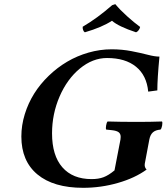

<svg xmlns="http://www.w3.org/2000/svg" viewBox="-20 -896 803 926"><path d="M518.1 -658.2Q568.4 -658.2 613.8 -649.4Q659.2 -640.6 692.9 -631.8Q726.6 -623 749 -623Q738.8 -515.6 738.8 -460L694.8 -454.1Q687.5 -532.2 636 -574.2Q584.5 -616.2 496.1 -616.2Q426.8 -616.2 365.2 -565.4Q303.7 -514.6 267.3 -430.4Q231 -346.2 231 -252.9Q231 -146 280.8 -89.1Q330.6 -32.2 421.9 -32.2Q455.1 -32.2 479.2 -41.3Q503.4 -50.3 532.2 -74.2L561 -223.1Q562 -227.1 562 -235.8Q562 -251 552.2 -258.3Q542.5 -265.6 520 -268.1L492.2 -271Q489.3 -275.9 491.7 -290.5Q494.1 -305.2 499 -310.1Q560.5 -308.1 641.1 -308.1Q705.6 -308.1 761.2 -310.1Q764.6 -306.2 762 -290.8Q759.3 -275.4 753.9 -271Q730 -269 717.3 -257.6Q704.6 -246.1 700.2 -223.1L678.2 -106Q675.8 -89.4 687 -78.1Q630.4 -37.1 548.6 -13.7Q466.8 9.8 380.9 9.8Q238.3 9.8 160.6 -54.7Q83 -119.1 83 -237.8Q83 -292 99.6 -345.5Q116.2 -398.9 145 -444.8Q173.8 -490.7 215.1 -530.5Q256.3 -570.3 304 -598.4Q351.6 -626.5 406.7 -642.3Q461.9 -658.2 518.1 -658.2ZM655.8 -766.1Q654.8 -758.8 649.2 -751Q643.6 -743.2 636.2 -740.2Q551.8 -768.1 520 -795.9Q471.7 -764.2 389.2 -740.2Q383.8 -743.2 380.9 -751.2Q377.9 -759.3 378.9 -767.1Q449.7 -808.6 521 -871.1L536.1 -876Q558.1 -849.1 592.8 -817.9Q627.4 -786.6 655.8 -766.1Z"/></svg>

Font: Common Serif
Style: Bold Italic
Weight: 700
Italic angle: -12°
Designer: Philipp H. Poll, Khaled Hosny
Foundry: Stefan Peev, Context Ltd.
Version: Version 1.026